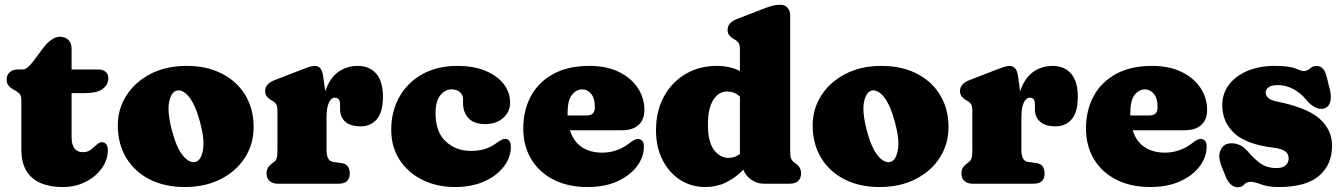

<svg xmlns="http://www.w3.org/2000/svg" viewBox="-20 -775 5670 810"><path d="M42.5 -394 35.5 -398Q23 -405 15.5 -414.8Q8 -424.5 8 -440Q8 -458.5 21 -470.2Q34 -482 54 -482H76Q94.5 -482 120 -516L164 -575Q178 -594 196.8 -607Q215.5 -620 232 -620Q254.5 -620 268.2 -607Q282 -594 282 -570V-482H393Q413.5 -482 425.2 -472.5Q437 -463 437 -445Q437 -418 413.5 -400Q390 -382 335 -382H282V-197Q282 -133 330 -133Q350 -133 363.8 -144Q377.5 -155 389 -165.5Q400.5 -176 412.5 -175Q422 -174.5 428.5 -165.8Q435 -157 435 -142Q435 -101 409.5 -65.2Q384 -29.5 341 -7.8Q298 14 246 14Q160.5 14 115.2 -25.2Q70 -64.5 70 -146V-350Q70 -372.5 62.2 -380Q54.5 -387.5 42.5 -394Z M767.5 -497Q853 -497 916.5 -464.2Q980 -431.5 1015 -373.5Q1050 -315.5 1050 -239Q1050 -167.5 1013.5 -110.2Q977 -53 911.5 -19.5Q846 14 759.5 14Q674.5 14 611 -18.5Q547.5 -51 512.2 -109.5Q477 -168 477 -246Q477 -315.5 513.5 -372.5Q550 -429.5 615.2 -463.2Q680.5 -497 767.5 -497ZM805 -92Q828.5 -98.5 836.2 -142Q844 -185.5 824.5 -258Q804 -334.5 776.8 -367Q749.5 -399.5 724.5 -392.5Q702 -386 693.5 -344.8Q685 -303.5 705 -226Q725 -149.5 752.5 -117.5Q780 -85.5 805 -92Z M1344.5 -446 1352 -389.5Q1370.5 -445 1406.5 -471Q1442.5 -497 1489.5 -497Q1538.5 -497 1567 -464.5Q1595.5 -432 1595.5 -367Q1595.5 -302 1569.8 -272Q1544 -242 1502 -242Q1458.5 -242 1436.5 -261.5Q1414.5 -281 1414.5 -314.5V-336Q1414.5 -363 1392.5 -363Q1377.5 -363 1367.5 -342Q1357.5 -321 1357.5 -279V-142Q1357.5 -96 1385.5 -92L1420.5 -87Q1439.5 -84.5 1447.5 -72.5Q1455.5 -60.5 1455.5 -43Q1455.5 0 1408.5 0H1151.5Q1130 0 1117.2 -11.5Q1104.5 -23 1104.5 -43Q1104.5 -58 1111 -68.2Q1117.5 -78.5 1129.5 -87L1136.5 -92Q1143.5 -97 1147 -106.8Q1150.5 -116.5 1150.5 -142V-305Q1150.5 -327.5 1145 -335.8Q1139.5 -344 1130.5 -349L1123.5 -353Q1112.5 -359.5 1105.5 -368.2Q1098.5 -377 1098.5 -391Q1098.5 -421.5 1138.5 -437L1244.5 -478Q1266.5 -486.5 1281.2 -491.8Q1296 -497 1307.5 -497Q1322.5 -497 1331.8 -486Q1341 -475 1344.5 -446Z M2132 -342.5Q2132 -304 2103.2 -277.8Q2074.5 -251.5 2026.5 -251.5Q1980 -251.5 1956.8 -276.2Q1933.5 -301 1933.5 -339.5V-355.5Q1933.5 -375.5 1920 -386.8Q1906.5 -398 1884.5 -398Q1858 -398 1837.8 -373.2Q1817.5 -348.5 1817.5 -297.5Q1817.5 -218 1860.5 -178.2Q1903.5 -138.5 1965.5 -138.5Q1999.5 -138.5 2024 -145.8Q2048.5 -153 2073 -170.5Q2100 -190 2110.5 -189.5Q2122 -189 2128.5 -181Q2135 -173 2135 -155Q2135 -110.5 2105.2 -71.8Q2075.5 -33 2022.5 -9.5Q1969.5 14 1899.5 14Q1823 14 1762 -16.2Q1701 -46.5 1665.8 -100.8Q1630.5 -155 1630.5 -227.5Q1630.5 -305 1664.8 -366Q1699 -427 1761.8 -462Q1824.5 -497 1910 -497Q1978.5 -497 2028.2 -476.2Q2078 -455.5 2105 -420.5Q2132 -385.5 2132 -342.5Z M2698.5 -311Q2698.5 -270 2673.8 -247.8Q2649 -225.5 2604.5 -225.5H2384.5Q2399.5 -177.5 2434.8 -154.2Q2470 -131 2520.5 -131Q2551 -131 2580.5 -141Q2610 -151 2634 -170Q2659.5 -190 2672 -189Q2681 -188.5 2688.8 -181.5Q2696.5 -174.5 2696.5 -157Q2696.5 -112.5 2667.2 -73.5Q2638 -34.5 2584.8 -10.2Q2531.5 14 2458.5 14Q2376.5 14 2315.5 -17Q2254.5 -48 2221 -103.8Q2187.5 -159.5 2187.5 -233Q2187.5 -309.5 2219.5 -369Q2251.5 -428.5 2313.8 -462.8Q2376 -497 2466.5 -497Q2539 -497 2591 -471.5Q2643 -446 2670.8 -403.8Q2698.5 -361.5 2698.5 -311ZM2374.5 -298.5Q2374.5 -293 2374.5 -288H2455.5Q2489.5 -288 2489.5 -321.5Q2489.5 -362 2473.2 -380Q2457 -398 2436.5 -398Q2411.5 -398 2393 -375Q2374.5 -352 2374.5 -298.5Z M2747.5 -225Q2747.5 -306.5 2781 -367.8Q2814.5 -429 2872.5 -463Q2930.5 -497 3003.5 -497Q3059 -497 3101.5 -475.5V-563Q3101.5 -585.5 3096 -593.8Q3090.5 -602 3081.5 -607L3074.5 -611Q3063.5 -617.5 3056.5 -626.2Q3049.5 -635 3049.5 -649Q3049.5 -679.5 3089.5 -695L3195.5 -736Q3221 -746 3237.5 -750.5Q3254 -755 3272.5 -755Q3291.5 -755 3302.5 -742.2Q3313.5 -729.5 3313.5 -710V-142Q3313.5 -116.5 3317.2 -107Q3321 -97.5 3327.5 -92L3334.5 -87Q3346.5 -79 3353 -68.5Q3359.5 -58 3359.5 -43Q3359.5 -23 3347 -11.5Q3334.5 0 3312.5 0H3202.5Q3173.5 0 3149.2 -17Q3125 -34 3116 -59Q3082 -24 3042.2 -5Q3002.5 14 2955.5 14Q2896 14 2849 -16.5Q2802 -47 2774.8 -100.8Q2747.5 -154.5 2747.5 -225ZM2966.5 -249Q2966.5 -177 2991.8 -143Q3017 -109 3053.5 -109Q3080.5 -109 3101.5 -125.5V-367.5Q3089 -379.5 3075.5 -384.2Q3062 -389 3047.5 -389Q3011.5 -389 2989 -353.2Q2966.5 -317.5 2966.5 -249Z M3699 -497Q3784.5 -497 3848 -464.2Q3911.5 -431.5 3946.5 -373.5Q3981.5 -315.5 3981.5 -239Q3981.5 -167.5 3945 -110.2Q3908.5 -53 3843 -19.5Q3777.5 14 3691 14Q3606 14 3542.5 -18.5Q3479 -51 3443.8 -109.5Q3408.5 -168 3408.5 -246Q3408.5 -315.5 3445 -372.5Q3481.5 -429.5 3546.8 -463.2Q3612 -497 3699 -497ZM3736.5 -92Q3760 -98.5 3767.8 -142Q3775.5 -185.5 3756 -258Q3735.5 -334.5 3708.2 -367Q3681 -399.5 3656 -392.5Q3633.5 -386 3625 -344.8Q3616.5 -303.5 3636.5 -226Q3656.5 -149.5 3684 -117.5Q3711.5 -85.5 3736.5 -92Z M4276 -446 4283.5 -389.5Q4302 -445 4338 -471Q4374 -497 4421 -497Q4470 -497 4498.5 -464.5Q4527 -432 4527 -367Q4527 -302 4501.2 -272Q4475.5 -242 4433.5 -242Q4390 -242 4368 -261.5Q4346 -281 4346 -314.5V-336Q4346 -363 4324 -363Q4309 -363 4299 -342Q4289 -321 4289 -279V-142Q4289 -96 4317 -92L4352 -87Q4371 -84.5 4379 -72.5Q4387 -60.5 4387 -43Q4387 0 4340 0H4083Q4061.5 0 4048.8 -11.5Q4036 -23 4036 -43Q4036 -58 4042.5 -68.2Q4049 -78.5 4061 -87L4068 -92Q4075 -97 4078.5 -106.8Q4082 -116.5 4082 -142V-305Q4082 -327.5 4076.5 -335.8Q4071 -344 4062 -349L4055 -353Q4044 -359.5 4037 -368.2Q4030 -377 4030 -391Q4030 -421.5 4070 -437L4176 -478Q4198 -486.5 4212.8 -491.8Q4227.5 -497 4239 -497Q4254 -497 4263.2 -486Q4272.5 -475 4276 -446Z M5072.5 -311Q5072.5 -270 5047.8 -247.8Q5023 -225.5 4978.5 -225.5H4758.5Q4773.5 -177.5 4808.8 -154.2Q4844 -131 4894.5 -131Q4925 -131 4954.5 -141Q4984 -151 5008 -170Q5033.5 -190 5046 -189Q5055 -188.5 5062.8 -181.5Q5070.5 -174.5 5070.5 -157Q5070.5 -112.5 5041.2 -73.5Q5012 -34.5 4958.8 -10.2Q4905.5 14 4832.5 14Q4750.5 14 4689.5 -17Q4628.5 -48 4595 -103.8Q4561.5 -159.5 4561.5 -233Q4561.5 -309.5 4593.5 -369Q4625.5 -428.5 4687.8 -462.8Q4750 -497 4840.5 -497Q4913 -497 4965 -471.5Q5017 -446 5044.8 -403.8Q5072.5 -361.5 5072.5 -311ZM4748.5 -298.5Q4748.5 -293 4748.5 -288H4829.5Q4863.5 -288 4863.5 -321.5Q4863.5 -362 4847.2 -380Q4831 -398 4810.5 -398Q4785.5 -398 4767 -375Q4748.5 -352 4748.5 -298.5Z M5370.5 -416Q5343.5 -416 5331.5 -406.5Q5319.5 -397 5319.5 -384Q5319.5 -372 5330.5 -362Q5341.5 -352 5361.5 -348Q5492 -322 5545.8 -275.2Q5599.5 -228.5 5599.5 -160Q5599.5 -80 5544.5 -33Q5489.5 14 5374.5 14Q5329.5 14 5300.8 3Q5272 -8 5255.5 -8Q5239 -8 5229 3.5Q5219 15 5202.5 15Q5187 15 5173.8 4.2Q5160.5 -6.5 5150.5 -31L5132.5 -76Q5119 -110.5 5126.8 -135Q5134.5 -159.5 5154.5 -167Q5175.5 -174.5 5200.5 -166.8Q5225.5 -159 5242.5 -138Q5266.5 -109 5294.8 -87.5Q5323 -66 5365.5 -66Q5391 -66 5403.8 -77.5Q5416.5 -89 5416.5 -107Q5416.5 -125 5402.5 -136.2Q5388.5 -147.5 5351.5 -152Q5235.5 -166.5 5186 -214Q5136.5 -261.5 5136.5 -331Q5136.5 -381 5165 -418.2Q5193.5 -455.5 5243.5 -476.2Q5293.5 -497 5358.5 -497Q5418.5 -497 5445.2 -486Q5472 -475 5478.5 -475Q5494.5 -475 5506.8 -486Q5519 -497 5534.5 -497Q5548 -497 5559.2 -487Q5570.5 -477 5576.5 -453L5590.5 -396Q5597.5 -369 5592 -346Q5586.5 -323 5564.5 -317Q5547.5 -312.5 5528.2 -322.2Q5509 -332 5492.5 -352Q5468.5 -382 5436.8 -399Q5405 -416 5370.5 -416Z"/></svg>

Font: Fraunces 9pt SuperSoft Black
Style: Regular
Weight: 900
Version: Version 1.000;[b76b70a41]